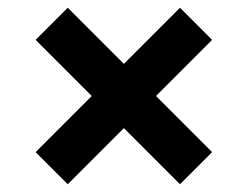

<svg xmlns="http://www.w3.org/2000/svg" viewBox="-20 -598 640 496"><path d="M155 -122 72 -205 217 -350 72 -495 155 -578 300 -433 445 -578 528 -495 383 -350 528 -205 445 -122 300 -267Z"/></svg>

Font: Martian Mono Condensed SemiBold
Style: Regular
Weight: 600
Width: 3
Designer: Roman Shamin
Foundry: Evil Martians
Version: Version 1.000